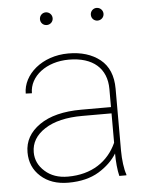

<svg xmlns="http://www.w3.org/2000/svg" viewBox="-52 -764 633 817"><g transform="rotate(-5 264.0 -356.0)"><path d="M455.6 0V-4.4C447.3 -25.9 441.9 -68.8 441.9 -106.4V-371.1C441.9 -426.8 424.3 -468.8 389.6 -496.6C354.5 -524.4 309.6 -538.1 254.4 -538.1C142.1 -538.1 59.1 -465.3 59.1 -383.8L85.4 -382.8C85.4 -456.1 158.7 -511.7 254.4 -511.7C357.4 -511.7 415.5 -460 415.5 -372.1V-294.9H289.1C212.4 -294.9 152.8 -279.8 109.9 -250C66.4 -219.7 44.9 -181.2 44.9 -133.8C44.9 -91.8 59.6 -57.6 89.4 -30.8C119.1 -3.9 158.2 9.8 207.5 9.8C259.8 9.8 303.2 -1 337.9 -22C372.1 -43 397.9 -67.9 415.5 -96.7C415.5 -64 418.9 -25.4 425.3 0ZM207.5 -16.1C167.5 -16.1 134.8 -27.3 109.4 -50.3C84 -72.8 71.3 -100.1 71.3 -131.8C71.3 -171.9 90.8 -204.6 129.9 -230C168.9 -255.4 222.7 -268.1 290.5 -268.1H415.5V-142.6C380.4 -64.9 309.6 -16.1 207.5 -16.1ZM147 -693.4C147 -678.2 158.7 -666.5 173.8 -666.5C189 -666.5 201.2 -678.2 201.2 -693.4C201.2 -708.5 189 -720.7 173.8 -720.7C158.7 -720.7 147 -708.5 147 -693.4ZM364.3 -693.4C364.3 -678.2 376 -666.5 391.1 -666.5C406.2 -666.5 418.5 -678.2 418.5 -693.4C418.5 -708.5 406.2 -720.7 391.1 -720.7C376 -720.7 364.3 -708.5 364.3 -693.4Z"/></g></svg>

Font: Vazirmatn Thin
Style: Regular
Weight: 100
Designer: Saber Rastikerdar
Foundry: Saber Rastikerdar
Version: Version 33.003